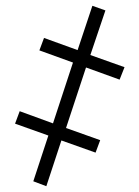

<svg xmlns="http://www.w3.org/2000/svg" viewBox="-20 -644 480 663"><path d="M299 -624 248 -471 132 -513 116 -470 232 -428 163 -218 48 -260 32 -217 147 -176 95 -18 140 -1 192 -159 310 -117 326 -160 208 -202 277 -411 393 -369 410 -412 292 -454 344 -608Z"/></svg>

Font: Noto Sans Display Condensed Light
Style: Regular
Weight: 300
Width: 3
Designer: Monotype Design Team
Foundry: Monotype Imaging Inc.
Version: Version 1.900